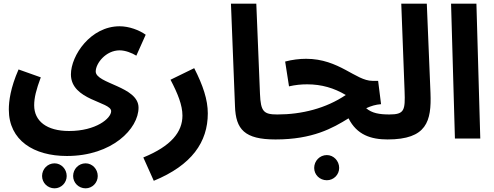

<svg xmlns="http://www.w3.org/2000/svg" viewBox="-20 -754 2689 1045"><path d="M28 -158C28 11 165 95 344 95C591 95 734 -54 734 -168C734 -284 501 -298 501 -365C501 -409 556 -480 631 -480C662 -480 698 -466 722 -451L773 -565C738 -590 683 -611 631 -611C473 -611 366 -452 366 -349C366 -207 585 -201 585 -149C585 -110 503 -41 356 -41C234 -41 166 -95 166 -181C166 -222 177 -266 202 -333L81 -376C37 -276 28 -203 28 -158ZM446 271C482 271 512 241 512 204C512 166 482 135 446 135C408 135 378 166 378 204C378 241 408 271 446 271ZM277 271C313 271 343 241 343 204C343 166 313 135 277 135C239 135 209 166 209 204C209 241 239 271 277 271Z M817 230C1024 145 1111 19 1111 -137C1111 -211 1085 -289 1037 -383L908 -320C947 -246 973 -182 973 -125C973 -36 912 41 760 103Z M1479 5C1529 5 1557 -24 1557 -65C1557 -103 1536 -131 1489 -131C1415 -131 1399 -147 1395 -243L1375 -734H1237L1259 -176C1263 -50 1311 5 1479 5Z M1480 5C1681 5 1790 -56 1877 -110C1922 -20 1999 5 2090 5C2139 5 2166 -24 2166 -65C2166 -102 2146 -131 2100 -131C2045 -131 2004 -138 1973 -165C1999 -177 2025 -185 2054 -187L2038 -314H2007C1916 -314 1826 -434 1646 -434C1610 -434 1569 -429 1532 -419L1553 -284C1588 -292 1619 -295 1652 -295C1730 -295 1798 -275 1862 -237C1754 -164 1622 -131 1490 -131ZM1759 227C1796 227 1826 197 1826 160C1826 122 1796 90 1759 90C1720 90 1690 122 1690 160C1690 197 1720 227 1759 227Z M2089 5C2303 5 2329 -94 2323 -248L2303 -734H2164L2182 -259C2186 -153 2181 -131 2099 -131Z M2456 0H2594L2573 -734H2435Z"/></svg>

Font: Noto Sans Arabic UI SmCn
Style: Bold
Weight: 700
Width: 4
Designer: Monotype Design Team, Nadine Chahine and Nizar Qandah
Foundry: Monotype Imaging Inc.
Version: Version 2.010